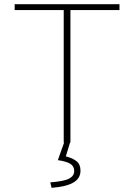

<svg xmlns="http://www.w3.org/2000/svg" viewBox="-20 -680 640 916"><path d="M284 0V-632H50V-660H550V-632H316V0ZM226 216 220 190Q286 185 310 172Q334 159 334 136Q334 113 315.5 101.5Q297 90 256 84L288 -6H316L294 66Q326 74 345 89Q364 104 364 134Q364 172 329 191.5Q294 211 226 216Z"/></svg>

Font: Source Code Pro ExtraLight
Style: Regular
Weight: 200
Monospace: yes
Designer: Paul D. Hunt, Teo Tuominen
Foundry: Adobe Systems Incorporated
Version: Version 2.030;PS 1.000;hotconv 16.6.51;makeotf.lib2.5.65220